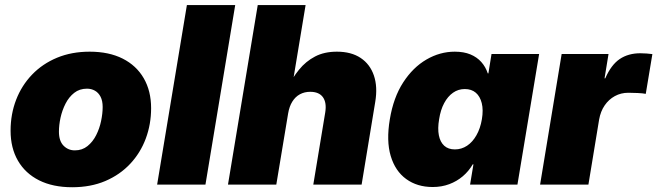

<svg xmlns="http://www.w3.org/2000/svg" viewBox="-20 -748 2664 778"><path d="M272.5 10.7Q194.3 10.7 138.4 -17.3Q82.5 -45.4 52.7 -96.9Q22.9 -148.4 22.9 -218.3Q22.9 -285.6 45.4 -343.8Q67.9 -401.9 110.1 -445.8Q152.3 -489.7 211.4 -514.2Q270.5 -538.6 343.3 -538.6Q421.4 -538.6 477.1 -510.5Q532.7 -482.4 562.5 -430.9Q592.3 -379.4 592.3 -309.6Q592.3 -244.6 570.8 -186.8Q549.3 -128.9 507.8 -84.5Q466.3 -40 407 -14.6Q347.7 10.7 272.5 10.7ZM283.2 -138.7Q313 -138.7 334.5 -156Q356 -173.3 369.6 -200.2Q383.3 -227.1 389.6 -257.6Q396 -288.1 396 -314.5Q396 -339.4 387.5 -356Q378.9 -372.6 364.5 -380.6Q350.1 -388.7 332.5 -388.7Q302.2 -388.7 280.8 -371.8Q259.3 -355 245.6 -328.1Q231.9 -301.3 225.3 -271.2Q218.8 -241.2 218.8 -214.4Q218.8 -176.8 237.5 -157.7Q256.3 -138.7 283.2 -138.7Z M933.1 -727.5 812.5 0H616.7L737.3 -727.5Z M1147.5 -288.1 1099.6 0H903.8L1024.4 -727.5H1218.3L1162.1 -388.2H1142.6Q1164.1 -431.6 1191.7 -465.6Q1219.2 -499.5 1256.6 -519Q1293.9 -538.6 1345.2 -538.6Q1403.3 -538.6 1441.4 -513.2Q1479.5 -487.8 1495.1 -441.9Q1510.7 -396 1500.5 -335L1445.3 0H1249.5L1297.9 -292.5Q1304.2 -332 1288.6 -354Q1272.9 -376 1236.8 -376Q1213.9 -376 1195.3 -366Q1176.8 -356 1164.6 -336.4Q1152.3 -316.9 1147.5 -288.1Z M1733.4 9.8Q1670.4 9.8 1626 -22.5Q1581.5 -54.7 1563.2 -116Q1544.9 -177.2 1559.6 -264.6Q1574.2 -353 1613.8 -414.1Q1653.3 -475.1 1708 -506.8Q1762.7 -538.6 1822.8 -538.6Q1859.4 -538.6 1886 -527.6Q1912.6 -516.6 1930.2 -496.8Q1947.8 -477.1 1956.5 -450.7H1959L1971.7 -529.3H2164.6L2076.7 0H1884.8L1898.4 -82H1895.5Q1879.4 -54.2 1855.2 -33.7Q1831.1 -13.2 1800.3 -1.7Q1769.5 9.8 1733.4 9.8ZM1823.2 -142.6Q1850.1 -142.6 1872.6 -157.5Q1895 -172.4 1910.6 -200Q1926.3 -227.5 1932.6 -264.6Q1939 -302.7 1932.1 -330.1Q1925.3 -357.4 1908 -372.3Q1890.6 -387.2 1863.3 -387.2Q1836.9 -387.2 1815.7 -372.3Q1794.4 -357.4 1779.8 -330.1Q1765.1 -302.7 1759.3 -264.6Q1752.9 -227.1 1758.3 -199.7Q1763.7 -172.4 1780 -157.5Q1796.4 -142.6 1823.2 -142.6Z M2168.5 0 2255.9 -529.3H2445.8L2429.7 -430.7H2432.6Q2456.5 -485.4 2491.2 -508.8Q2525.9 -532.2 2574.7 -532.2Q2588.4 -532.2 2600.1 -531.2Q2611.8 -530.3 2623.5 -528.8L2596.7 -367.7Q2585 -370.1 2564 -371.1Q2543 -372.1 2525.9 -372.1Q2496.1 -372.1 2471.4 -358.6Q2446.8 -345.2 2430.2 -321Q2413.6 -296.9 2407.7 -263.7L2364.3 0Z"/></svg>

Font: Inter 24pt Black
Style: Italic
Weight: 900
Italic angle: -9.3988°
Designer: Rasmus Andersson
Foundry: rsms
Version: Version 4.001;git-66647c0bb